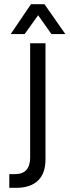

<svg xmlns="http://www.w3.org/2000/svg" viewBox="-20 -897 332 917"><path d="M24.4 -65.4H52.7Q87.9 -65.4 106.4 -85.9Q124 -106.4 124 -144.5V-690.4H197.3V-136.7Q197.3 -69.3 162.1 -35.2Q126 0 58.6 0H24.4ZM127.9 -877H192.4L292 -734.4H225.6L162.1 -824.2L97.7 -734.4H31.2Z"/></svg>

Font: Dinish Condensed
Style: Regular
Weight: 400
Width: 3
Designer: Bert Driehuis
Foundry: Playbeing
Version: Version 3.006; git-39231f3c-release